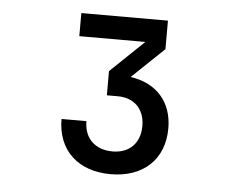

<svg xmlns="http://www.w3.org/2000/svg" viewBox="-40 -878 679 530"><g transform="rotate(5 300.0 -613.0)"><path d="M405 -752V-831H165V-767H348L255 -678V-611H285C331 -611 360 -582 360 -535C360 -488 331 -458 284 -458C235 -458 205 -488 205 -535H136C136 -449 193 -395 284 -395C375 -395 432 -449 432 -535C432 -608 388 -657 316 -667Z"/></g></svg>

Font: Tekne LDO
Style: Regular
Weight: 400
Monospace: yes
Designer: Alessio Laiso, Mario Rullo, Paolo Rosset
Foundry: Alessio Laiso
Version: Version 1.000;hotconv 1.0.109;makeotfexe 2.5.65596